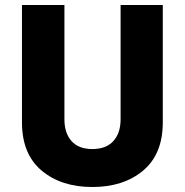

<svg xmlns="http://www.w3.org/2000/svg" viewBox="-20 -720 741 769"><path d="M68 -700H238V-242Q238 -187 266.5 -155Q295 -123 350 -123Q405 -123 434 -155Q463 -187 463 -242V-700H632V-230Q632 -103 553.5 -37Q475 29 350 29Q225 29 146.5 -37Q68 -103 68 -230Z"/></svg>

Font: renner_700bold
Style: Bold
Weight: 700
Version: Version 003.000 ; ttfautohint (v0.97) -l 8 -r 50 -G 200 -x 1